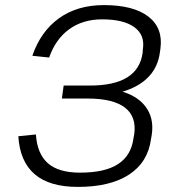

<svg xmlns="http://www.w3.org/2000/svg" viewBox="-20 -727 697 754"><path d="M286 7Q174 7 116 -43Q58 -93 52 -192L121 -199Q126 -123 168 -86Q210 -49 294 -49Q392 -49 443.5 -82.5Q495 -116 504 -183L507 -199Q517 -269 470.5 -304.5Q424 -340 325 -340H223L230 -391H332Q428 -391 479.5 -423Q531 -455 540 -519L541 -533Q550 -589 508 -620Q466 -651 381 -651Q305 -651 251.5 -612Q198 -573 173 -501L107 -508Q140 -604 212 -655.5Q284 -707 388 -707Q504 -707 562.5 -662Q621 -617 610 -536L608 -522Q600 -458 555 -417Q510 -376 433 -360L435 -374Q513 -357 549.5 -311Q586 -265 576 -198L573 -181Q561 -90 487 -41.5Q413 7 286 7Z"/></svg>

Font: Pathway Extreme 28pt Light
Style: Italic
Weight: 300
Italic angle: -8°
Designer: Eduardo Rodriguez Tunni
Foundry: Eduardo Rodriguez Tunni
Version: Version 1.001;gftools[0.9.26]